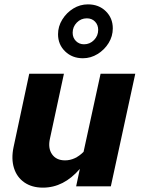

<svg xmlns="http://www.w3.org/2000/svg" viewBox="-20 -854 646 880"><path d="M177 6Q126 6 91.5 -18Q57 -42 44 -84Q31 -126 42 -179L114 -516H273L209 -219Q199 -175 218.5 -147Q238 -119 278 -119Q324 -119 363 -158L441 -516H600L488 0H329L346 -80Q272 6 177 6ZM360 -587Q311 -587 278.5 -618.5Q246 -650 246 -697Q246 -733 265.5 -764.5Q285 -796 316 -815Q347 -834 383 -834Q433 -834 465 -802.5Q497 -771 497 -724Q497 -688 478 -657Q459 -626 427.5 -606.5Q396 -587 360 -587ZM365 -651Q392 -651 411 -670.5Q430 -690 430 -717Q430 -740 415.5 -755Q401 -770 378 -770Q351 -770 332 -750.5Q313 -731 313 -704Q313 -681 328 -666Q343 -651 365 -651Z"/></svg>

Font: Red Hat Text
Style: Bold Italic
Weight: 700
Italic angle: -12°
Designer: Pentagram, MCKL
Foundry: Pentagram, MCKL
Version: Version 1.023; ttfautohint (v1.8.3)